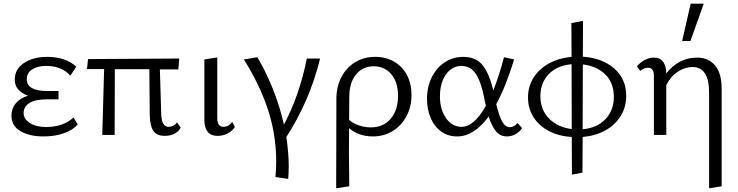

<svg xmlns="http://www.w3.org/2000/svg" viewBox="-20 -731 3996 1040"><path d="M42 -105Q42 -143 65 -171Q88 -199 132 -213Q98 -224 79 -246Q60 -268 60 -301Q60 -356 109.5 -389.5Q159 -423 236 -423Q335 -423 393 -370L361 -321Q340 -346 306.5 -360Q273 -374 230 -374Q185 -374 155 -355.5Q125 -337 125 -302Q125 -270 153 -254Q181 -238 236 -238H297V-193H236Q171 -193 139.5 -173Q108 -153 108 -119Q108 -86 142 -64.5Q176 -43 230 -43Q276 -43 314.5 -56.5Q353 -70 378 -95L401 -57Q378 -29 329.5 -10.5Q281 8 214 8Q140 8 91 -20.5Q42 -49 42 -105Z M544 -357H451L457 -411L951 -414L946 -355H846L853 -121Q854 -79 864 -61.5Q874 -44 893 -44Q906 -44 918 -50Q930 -56 939 -68L959 -39Q947 -18 924.5 -6.5Q902 5 873 5Q828 5 810 -23Q792 -51 791 -111L789 -356H602L601 0H534Z M1087 -80V-409L1157 -420V-91Q1157 -44 1191 -44Q1219 -44 1238 -71L1252 -43Q1238 -21 1213 -8Q1188 5 1158 5Q1123 5 1105 -17Q1087 -39 1087 -80Z M1476 144Q1476 -2 1431.5 -137Q1387 -272 1301 -409L1374 -421Q1421 -342 1458.5 -248Q1496 -154 1518 -56Q1603 -217 1642 -414H1714Q1657 -183 1531 11Q1544 99 1544 170Q1544 205 1541 238L1472 228Q1476 189 1476 144Z M1802 -193Q1802 -262 1829.5 -314Q1857 -366 1904.5 -394.5Q1952 -423 2012 -423Q2070 -423 2115 -397Q2160 -371 2184.5 -324Q2209 -277 2209 -216Q2209 -153 2182 -102Q2155 -51 2107.5 -21.5Q2060 8 2000 8Q1962 8 1928.5 -3.5Q1895 -15 1871 -37L1870 98Q1870 152 1872 278L1801 289Q1802 125 1802 -193ZM1988 -41Q2057 -41 2096.5 -88Q2136 -135 2136 -212Q2136 -286 2099.5 -329Q2063 -372 2004 -372Q1945 -372 1908.5 -327.5Q1872 -283 1872 -206L1871 -82Q1891 -63 1923.5 -52Q1956 -41 1988 -41Z M2293 -195Q2293 -262 2319.5 -314Q2346 -366 2390.5 -394.5Q2435 -423 2488 -423Q2560 -423 2596 -375.5Q2632 -328 2652 -241Q2685 -325 2710 -421L2765 -409Q2720 -262 2668 -167Q2683 -104 2700 -73Q2717 -42 2742 -42Q2753 -42 2764 -48Q2775 -54 2783 -65L2808 -37Q2795 -17 2773 -4.5Q2751 8 2726 8Q2689 8 2666 -20.5Q2643 -49 2627 -100Q2548 8 2456 8Q2407 8 2370 -18.5Q2333 -45 2313 -91.5Q2293 -138 2293 -195ZM2480 -44Q2548 -44 2612 -158Q2607 -175 2602 -204Q2586 -287 2557.5 -330.5Q2529 -374 2478 -374Q2447 -374 2420.5 -354Q2394 -334 2378.5 -296.5Q2363 -259 2363 -209Q2363 -138 2396 -91Q2429 -44 2480 -44Z M3077 11Q3008 7 2954 -21Q2900 -49 2870 -96Q2840 -143 2840 -203Q2840 -263 2870.5 -311Q2901 -359 2954.5 -388Q3008 -417 3076 -423L3075 -606L3138 -618L3137 -424Q3242 -417 3307 -360Q3372 -303 3372 -212Q3372 -151 3342 -102.5Q3312 -54 3258.5 -24.5Q3205 5 3136 11L3135 204L3078 215ZM3077 -32 3076 -383Q2997 -376 2952 -329Q2907 -282 2907 -210Q2907 -136 2954.5 -88.5Q3002 -41 3077 -32ZM3305 -206Q3305 -282 3259 -327.5Q3213 -373 3137 -382L3136 -31Q3215 -38 3260 -86Q3305 -134 3305 -206Z M3732 -368Q3691 -368 3652 -343Q3613 -318 3589 -270V0H3522V-318Q3522 -364 3492 -364Q3467 -364 3448 -347L3430 -372Q3448 -393 3472 -406Q3496 -419 3521 -419Q3557 -419 3573 -395Q3589 -371 3589 -334V-333Q3656 -419 3756 -419Q3816 -419 3852.5 -377.5Q3889 -336 3889 -248V278L3821 289V-225Q3821 -300 3798 -334Q3775 -368 3732 -368ZM3721 -711H3792L3720 -509H3675Z"/></svg>

Font: LXGW Bright TC
Style: Regular
Weight: 400
Designer: Christian Thalmann (Catharsis Fonts)
Foundry: LXGW / Christian Thalmann (Catharsis Fonts) / Fontworks Inc.
Version: Version 5.501